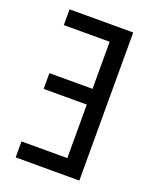

<svg xmlns="http://www.w3.org/2000/svg" viewBox="-135 -792 700 870"><g transform="rotate(20 215.5 -357.0)"><path d="M355 -714V0H48V-77H269V-335H61V-411H269V-638H48V-714Z"/></g></svg>

Font: Noto Sans Display Condensed
Style: Regular
Weight: 400
Width: 3
Designer: Monotype Design Team
Foundry: Monotype Imaging Inc.
Version: Version 2.003